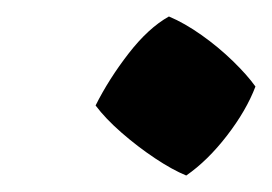

<svg xmlns="http://www.w3.org/2000/svg" viewBox="-20 -171 330 233"><path d="M206 42Q189 35 168 21Q147 7 127.5 -10Q108 -27 96 -43Q112 -75 136 -106Q160 -137 185 -151Q204 -143 224.5 -128.5Q245 -114 262.5 -97Q280 -80 290 -66Q279 -37 255.5 -6.5Q232 24 206 42Z"/></svg>

Font: Eczar
Style: Bold
Weight: 700
Designer: Vaibhav Singh
Foundry: Rosetta Type Foundry
Version: Version 2.000